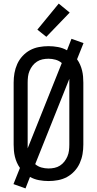

<svg xmlns="http://www.w3.org/2000/svg" viewBox="-20 -1000 540 1069"><path d="M122 49 55 25 91 -65Q81 -79 74 -95Q67 -111 63 -127.5Q59 -144 57.5 -161Q56 -178 56 -195V-540Q56 -567 60.5 -593Q65 -619 76 -643.5Q87 -668 105.5 -688Q124 -708 147 -720.5Q170 -733 196.5 -738Q223 -743 250 -743Q277 -743 303.5 -738Q330 -733 353 -720L378 -784L445 -760L409 -670Q419 -656 426 -640Q433 -624 437 -607.5Q441 -591 442.5 -574Q444 -557 444 -540V-195Q444 -168 439.5 -142Q435 -116 424 -91.5Q413 -67 394.5 -47Q376 -27 353 -14.5Q330 -2 303.5 3Q277 8 250 8Q223 8 196.5 3Q170 -2 147 -15ZM134 -174 324 -649Q309 -662 289.5 -667.5Q270 -673 250 -673Q233 -673 216.5 -669.5Q200 -666 186 -657Q172 -648 161.5 -634.5Q151 -621 144.5 -605.5Q138 -590 136 -573.5Q134 -557 134 -540ZM250 -62Q267 -62 283.5 -65.5Q300 -69 314 -78Q328 -87 338.5 -100.5Q349 -114 355.5 -129.5Q362 -145 364 -161.5Q366 -178 366 -195V-561L176 -86Q191 -73 210.5 -67.5Q230 -62 250 -62ZM238 -795 188 -835 307 -980 368 -930Z"/></svg>

Font: Iosevka Algr
Style: Regular
Weight: 400
Monospace: yes
Designer: Belleve Invis
Foundry: Belleve Invis
Version: Version 26.0.2; ttfautohint (v1.8.3)